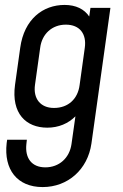

<svg xmlns="http://www.w3.org/2000/svg" viewBox="-20 -576 499 779"><path d="M347 -544 342 -509C322 -539 288 -556 242 -556C155 -556 78 -499 62 -382L41 -232C25 -115 86 -58 172 -58C218 -58 257 -75 286 -104L270 9C262 65 220 103 164 103C108 103 81 65 87 9L89 -9H9L7 5C-5 111 49 183 153 183C255 183 336 112 351 6L428 -544ZM324 -382 303 -231C296 -175 257 -138 199 -138C144 -138 114 -176 122 -232L143 -382C150 -438 191 -476 247 -476C304 -476 332 -438 324 -382Z"/></svg>

Font: Mohave
Style: Italic
Weight: 400
Italic angle: -8°
Designer: Gumpita Rahayu
Foundry: Tokotype
Version: Version 2.002;PS 002.002;hotconv 1.0.88;makeotf.lib2.5.64775